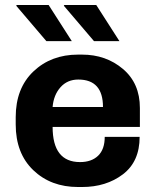

<svg xmlns="http://www.w3.org/2000/svg" viewBox="-20 -740 624 770"><path d="M175 -720 268 -575H166L45 -717L47 -720ZM366 -720 459 -575H357L236 -717L238 -720ZM309 -521Q405 -521 473 -463.5Q541 -406 541 -307V-231H191Q191 -90 301 -90Q347 -90 373.5 -115.5Q400 -141 400 -191H540Q540 -92 473 -41Q406 10 309 10H293Q184 10 113.5 -57.5Q43 -125 43 -241V-270Q43 -386 114 -453.5Q185 -521 293 -521ZM294 -421Q250 -421 222.5 -390Q195 -359 191 -311H393Q393 -421 294 -421Z"/></svg>

Font: Chivo
Style: Bold
Weight: 700
Designer: Hector Gatti
Foundry: Omnibus-Type
Version: Version 1.007;PS 001.007;hotconv 1.0.88;makeotf.lib2.5.64775